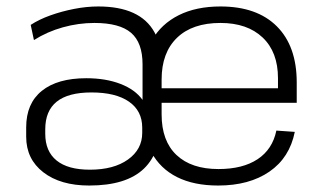

<svg xmlns="http://www.w3.org/2000/svg" viewBox="-20 -567 1009 594"><path d="M256 7Q167 7 114 -34Q61 -75 61 -144V-173Q61 -247 109.5 -286Q158 -325 247 -325Q307 -325 352.5 -307.5Q398 -290 421 -258V-368Q421 -435 385.5 -465.5Q350 -496 272 -496Q223 -496 174.5 -482.5Q126 -469 85 -443L75 -490Q101 -507 136 -519.5Q171 -532 209.5 -539.5Q248 -547 284 -547Q349 -547 392.5 -527Q436 -507 458 -467Q480 -427 480 -368V-208Q480 -98 425.5 -45.5Q371 7 256 7ZM258 -42Q332 -42 376 -73.5Q420 -105 420 -156V-172Q420 -224 379 -252.5Q338 -281 263 -281Q191 -281 155.5 -252.5Q120 -224 120 -167V-153Q120 -99 155 -70.5Q190 -42 258 -42ZM655 7Q580 7 528 -19Q476 -45 448.5 -95.5Q421 -146 421 -219V-321Q421 -392 450 -442.5Q479 -493 533 -520Q587 -547 662 -547Q775 -547 836.5 -485.5Q898 -424 898 -312V-249H469V-294H850L840 -276V-325Q840 -406 792.5 -451Q745 -496 662 -496Q575 -496 527.5 -450Q480 -404 480 -321V-213Q480 -131 526 -87.5Q572 -44 656 -44Q731 -44 777 -74.5Q823 -105 835 -163L892 -159Q876 -79 813.5 -36Q751 7 655 7Z"/></svg>

Font: Pathway Extreme 28pt ExtraLight
Style: Regular
Weight: 250
Designer: Eduardo Rodriguez Tunni
Foundry: Eduardo Rodriguez Tunni
Version: Version 1.001;gftools[0.9.26]